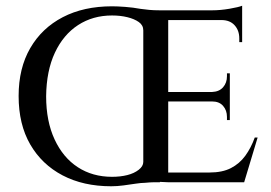

<svg xmlns="http://www.w3.org/2000/svg" viewBox="-20 -636 946 670"><path d="M371 -614Q389 -614 416.5 -612Q444 -610 471 -605Q486 -603 501 -601.5Q516 -600 537 -600L538 0Q528 0 517 0Q506 0 485 2Q473 2 453 5Q433 8 411 11Q389 14 368 14Q271 14 198.5 -24Q126 -62 85.5 -132Q45 -202 45 -301Q45 -398 85.5 -468Q126 -538 199 -576Q272 -614 371 -614ZM371 -19Q400 -19 424 -25Q448 -31 464 -43.5Q480 -56 480 -71V-530Q480 -548 464.5 -559Q449 -570 424.5 -576Q400 -582 371 -582Q304 -582 252.5 -548.5Q201 -515 171.5 -452Q142 -389 141 -300Q141 -213 170.5 -149.5Q200 -86 251.5 -52.5Q303 -19 371 -19ZM567 -600V0L480 -4V-600ZM821 -34 829 0H566L561 -34ZM782 -315V-282H564V-315ZM825 -600V-566H564V-600ZM879 -156 832 0H680L711 -34Q756 -34 786 -49.5Q816 -65 836 -92.5Q856 -120 869 -156ZM782 -284V-217H772V-228Q772 -251 758.5 -266.5Q745 -282 720 -282V-284ZM782 -380V-313H720V-315Q745 -316 758.5 -331.5Q772 -347 772 -370V-380ZM825 -569V-489H815V-502Q815 -530 798.5 -548Q782 -566 753 -566V-569ZM825 -616V-590L720 -600Q749 -600 781 -605.5Q813 -611 825 -616Z"/></svg>

Font: Cinzel Eorzea
Style: Regular
Weight: 500
Designer: Natanael Gama
Version: Version 2.000